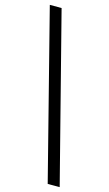

<svg xmlns="http://www.w3.org/2000/svg" viewBox="-134 -807 555 975"><g transform="rotate(15 144.0 -319.5)"><path d="M225 121H288L62 -760H0Z"/></g></svg>

Font: Noto Serif Myanmar Medium
Style: Regular
Weight: 500
Designer: Ben Mitchell and the Monotype Design Team
Foundry: Monotype Imaging Inc.
Version: Version 2.106